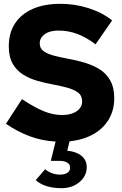

<svg xmlns="http://www.w3.org/2000/svg" viewBox="-20 -731 640 1005"><path d="M302 254Q258 254 224.5 243.5Q191 233 167 212L216 155Q252 183 293 183Q319 183 333 173.5Q347 164 347 146Q347 129 332 120Q317 111 291 111H246L271 10Q200 6 136.5 -17.5Q73 -41 11 -83L95 -212Q162 -168 210 -148.5Q258 -129 304 -129Q337 -129 360.5 -138Q384 -147 397 -163Q410 -179 410 -200Q410 -230 389 -246Q368 -262 334 -271.5Q300 -281 259 -288.5Q218 -296 177 -307.5Q136 -319 102 -340Q68 -361 47 -396.5Q26 -432 26 -489Q26 -558 58 -607.5Q90 -657 150.5 -684Q211 -711 296 -711Q373 -711 444.5 -688Q516 -665 567 -624L480 -499Q433 -535 385.5 -553Q338 -571 287 -571Q240 -571 214 -552Q188 -533 188 -504Q188 -477 209 -462.5Q230 -448 265 -439Q300 -430 341.5 -422.5Q383 -415 424.5 -402.5Q466 -390 501 -368.5Q536 -347 557 -310Q578 -273 578 -216Q578 -155 549.5 -106.5Q521 -58 468.5 -28.5Q416 1 344 9L332 58Q379 62 406.5 84.5Q434 107 434 144Q434 190 396 222Q358 254 302 254Z"/></svg>

Font: Red Hat Mono
Style: Regular
Weight: 300
Monospace: yes
Designer: Pentagram, MCKL
Foundry: Pentagram, MCKL
Version: Version 1.023